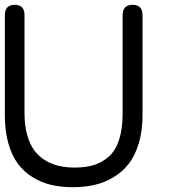

<svg xmlns="http://www.w3.org/2000/svg" viewBox="-20 -761 722 792"><path d="M0 -285.2V-698.2Q0 -741.2 41 -741.2Q81.1 -741.2 81.1 -698.2V-293Q81.1 -242.7 92.3 -203.6Q103.5 -164.6 122.3 -139.6Q141.1 -114.7 168.2 -98.6Q195.3 -82.5 224.9 -76.2Q254.4 -69.8 289.1 -69.8Q333.5 -69.8 367.4 -80.3Q401.4 -90.8 429 -115.2Q456.5 -139.6 471.2 -184.3Q485.8 -229 485.8 -293V-698.2Q485.8 -741.2 526.9 -741.2Q567.9 -741.2 567.9 -698.2V-285.2Q567.9 -220.7 552.5 -169.7Q537.1 -118.7 511 -85.2Q484.9 -51.8 447.5 -29.5Q410.2 -7.3 368.9 2Q327.6 11.2 279.8 11.2Q231.9 11.2 191.4 1.7Q150.9 -7.8 115 -29.8Q79.1 -51.8 54 -85.4Q28.8 -119.1 14.4 -169.9Q0 -220.7 0 -285.2Z"/></svg>

Font: BPreplay
Style: Regular
Weight: 400
Designer: Magenta/George Triantafyllakos
Foundry: Magenta/George Triantafyllakos
Version: Version 1.00